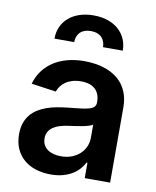

<svg xmlns="http://www.w3.org/2000/svg" viewBox="-87 -843 749 921"><g transform="rotate(10 287.5 -382.5)"><path d="M223 11Q183.9 11 150.6 0.5Q117.2 -9.9 92.7 -30.7Q68.2 -51.5 54.3 -82.2Q40.5 -112.9 40.5 -153.1Q40.5 -183.9 48.5 -207.4Q56.5 -230.8 70.7 -248.2Q84.9 -265.6 104.4 -277.9Q123.9 -290.1 146.8 -298.3Q169.7 -306.5 195.5 -311.3Q221.2 -316.1 247.5 -318.9Q283.7 -322.8 309.3 -325.6Q334.9 -328.5 351 -333.3Q367.2 -338.1 374.8 -346.1Q382.5 -354 382.5 -367.9V-370Q382.5 -410.5 358.8 -432.4Q335.2 -454.2 290.1 -454.2Q266.7 -454.2 248 -448.7Q229.4 -443.2 215.6 -433.6Q201.7 -424 192.5 -411.4Q183.2 -398.8 178.3 -384.9L58.2 -402Q68.9 -439.3 90.2 -467.5Q111.5 -495.7 141.5 -514.6Q171.5 -533.4 209 -543Q246.4 -552.6 289.4 -552.6Q315.3 -552.6 342 -548.7Q368.6 -544.7 393.1 -536Q417.6 -527.3 439.1 -513Q460.6 -498.6 476.6 -477.8Q492.5 -457 501.8 -429Q511 -400.9 511 -365.1V0H387.4V-74.9H383.2Q374.3 -57.9 360.3 -42.3Q346.2 -26.6 326.3 -14.7Q306.5 -2.8 280.7 4.1Q255 11 223 11ZM128.2 -633.9Q128.2 -665.1 139.7 -691.2Q151.3 -717.3 172.9 -736.3Q194.6 -755.3 225.5 -765.8Q256.4 -776.3 294.7 -776.3Q333.1 -776.3 363.8 -765.8Q394.5 -755.3 416 -736.3Q437.5 -717.3 449.2 -691.2Q460.9 -665.1 460.9 -633.9H364.7Q364.7 -647 360.6 -659.1Q356.5 -671.2 348.2 -680.2Q339.8 -689.3 326.7 -694.6Q313.6 -699.9 294.7 -699.9Q275.6 -699.9 262.1 -694.4Q248.6 -688.9 240.2 -679.7Q231.9 -670.5 228.2 -658.6Q224.4 -646.7 224.4 -633.9ZM256.4 -83.5Q285.5 -83.5 308.8 -92.5Q332 -101.6 348.5 -116.8Q365.1 -132.1 373.9 -152.5Q382.8 -172.9 382.8 -195.7V-259.9Q376.4 -255 362 -250.7Q347.7 -246.4 330.3 -243.3Q312.9 -240.1 295.3 -237.6Q277.7 -235.1 264.9 -233.3Q243.3 -230.1 225 -224.6Q206.7 -219.1 193.2 -209.7Q179.7 -200.3 172.1 -187Q164.4 -173.7 164.4 -155.2Q164.4 -137.4 171.2 -124.1Q177.9 -110.8 190.2 -101.7Q202.4 -92.7 219.3 -88.1Q236.2 -83.5 256.4 -83.5Z"/></g></svg>

Font: Interop SemBd
Style: Regular
Weight: 600
Designer: Rasmus Andersson, Google, Jang Haemin
Foundry: jhaemin
Version: Version 1.008